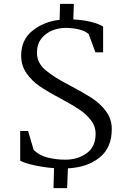

<svg xmlns="http://www.w3.org/2000/svg" viewBox="-20 -865 661 998"><path d="M126 -184 155 -86Q182 -58 226 -46.5Q270 -35 320 -35Q384 -35 430.5 -68.5Q477 -102 477 -169Q477 -209 452.5 -240.5Q428 -272 392 -296Q356 -320 295 -353Q230 -387 188 -415.5Q146 -444 118 -484Q90 -524 90 -576Q90 -659 149.5 -706Q209 -753 290 -762L292 -845H364L361 -764Q415 -761 454.5 -751Q494 -741 516 -727V-593H476L441 -688Q423 -704 390.5 -712Q358 -720 319 -720Q286 -720 252.5 -707Q219 -694 195.5 -665Q172 -636 172 -591Q172 -539 215.5 -501.5Q259 -464 341 -422Q413 -384 456.5 -356Q500 -328 530.5 -287.5Q561 -247 561 -194Q561 -97 497.5 -46Q434 5 333 10L329 113H258L261 9Q206 5 155.5 -6.5Q105 -18 85 -30V-184Z"/></svg>

Font: Martel
Style: Regular
Weight: 400
Designer: Dan Reynolds
Foundry: Dan Reynolds
Version: Version 1.001; ttfautohint (v1.1) -l 5 -r 5 -G 72 -x 0 -D la